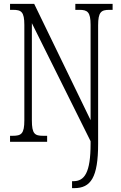

<svg xmlns="http://www.w3.org/2000/svg" viewBox="-20 -734 626 994"><path d="M353 240H364C450 240 488 185 488 10V-603C488 -672 504 -683 546 -683H563V-714H370V-683H391C433 -683 449 -672 449 -605V-112L157 -714H32V-683H48C90 -683 106 -673 106 -605V-111C106 -41 90 -31 46 -31H32V0H224V-31H203C160 -31 145 -41 145 -111V-614L449 -3V10C449 161 417 204 360 204H353Z"/></svg>

Font: Noto Serif Georgian ExtraCondensed Light
Style: Regular
Weight: 300
Width: 2
Designer: Monotype Design Team, Akaki Razmadze
Foundry: Google LLC
Version: Version 2.003